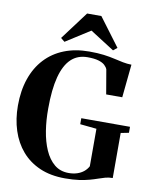

<svg xmlns="http://www.w3.org/2000/svg" viewBox="-103 -1048 906 1135"><g transform="rotate(10 350.0 -481.0)"><path d="M366 11Q280 11 215 -17.2Q150 -45.5 106.2 -96.2Q62.5 -147 40.2 -215.8Q18 -284.5 18 -365Q18 -455 42.8 -526.8Q67.5 -598.5 114.5 -649Q161.5 -699.5 228.2 -726Q295 -752.5 379 -752.5Q429 -752.5 465.8 -747.8Q502.5 -743 531.2 -736.2Q560 -729.5 585.2 -724.5Q610.5 -719.5 637 -719L617 -520H520.5L495.5 -666Q491 -678.5 478.2 -690.5Q465.5 -702.5 440.5 -710Q415.5 -717.5 374 -717.5Q315 -717.5 276 -680.5Q237 -643.5 217.2 -568.5Q197.5 -493.5 197.5 -378.5Q197 -309.5 207 -246Q217 -182.5 239 -132.5Q261 -82.5 296.2 -53.2Q331.5 -24 382 -24Q409.5 -24 432.2 -31.2Q455 -38.5 472 -52.2Q489 -66 499 -85V-310L400 -320V-356H692.5V-320L644.5 -310.5V-40Q621 -40 601 -34.5Q581 -29 560 -21.5Q539 -14 512.8 -6.8Q486.5 0.5 451 5.8Q415.5 11 366 11ZM223.5 -783.5 200 -802.5 326.5 -971.5H412L538.5 -802.5L515 -783.5L369.5 -876.5Z"/></g></svg>

Font: Merriweather 120pt
Style: Bold
Weight: 700
Designer: Eben Sorkin
Foundry: Eben Sorkin
Version: Version 2.100